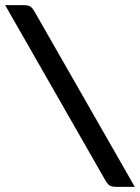

<svg xmlns="http://www.w3.org/2000/svg" viewBox="-20 -685 543 745"><path d="M389 15 0 -665H71Q90 -665 98 -659.5Q106 -654 114 -640L503 40H432Q413 40 405 34.5Q397 29 389 15Z"/></svg>

Font: Changa One
Style: Italic
Weight: 400
Italic angle: -12°
Designer: Eduardo Rodriguez Tunni
Foundry: Eduardo Rodriguez Tunni
Version: Version 1.003